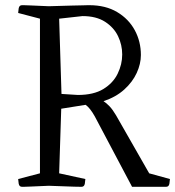

<svg xmlns="http://www.w3.org/2000/svg" viewBox="-20 -720 675 740"><path d="M134 -648 50 -670Q50 -675 52 -687.5Q54 -700 65 -700Q65 -700 71 -700Q77 -700 99 -699Q121 -698 168 -696Q225 -698 256 -698.5Q287 -699 301.5 -699.5Q316 -700 319.5 -700Q323 -700 324 -700Q387 -700 431.5 -673.5Q476 -647 499.5 -603.5Q523 -560 523 -508Q523 -474 507 -439Q491 -404 459 -375Q427 -346 379 -330Q390 -323 402 -310.5Q414 -298 427 -276L555 -52L635 -30Q635 -25 633 -12.5Q631 0 620 0H489L345 -272Q327 -304 310 -316L216 -301L208 -52L309 -30Q309 -25 307 -12.5Q305 0 294 0Q294 0 266 -0.5Q238 -1 168 -4Q121 -2 99 -1Q77 0 71 0Q65 0 65 0Q54 0 52 -12.5Q50 -25 50 -30L134 -52ZM298 -658 208 -648 217 -358 280 -354Q341 -354 378.5 -377Q416 -400 433.5 -436Q451 -472 451 -510Q451 -547 435 -580.5Q419 -614 385 -636Q351 -658 298 -658Z"/></svg>

Font: Mate SC
Style: Regular
Weight: 400
Designer: Eduardo Rodriguez Tunni
Foundry: Eduardo Rodriguez Tunni
Version: Version 1.003; ttfautohint (v1.8.4.7-5d5b);gftools[0.9.24]